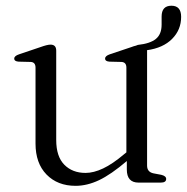

<svg xmlns="http://www.w3.org/2000/svg" viewBox="-20 -622 637 654"><path d="M101 -133V-391.5Q101 -410 85 -411L43.5 -412Q28.5 -413 28.5 -422.5Q28.5 -431.5 45 -437L117.5 -461.5Q141 -470 152 -470Q171.5 -470 171.5 -449.5V-145Q171.5 -89 199 -61Q226.5 -33 271.5 -33Q299 -33 331.2 -48.2Q363.5 -63.5 402.5 -96.5L410.5 -103V-391.5Q410.5 -410 394 -411L353 -412Q338 -413 338 -422.5Q338 -431.5 354 -437L427 -461.5Q436 -465 443 -466.5Q445.5 -468 449.5 -469Q491.5 -473.5 511 -489.5Q530.5 -505.5 530.5 -538V-565.5Q530.5 -602.5 564 -602.5Q597 -602.5 597 -564.5Q597 -520.5 566.2 -489.5Q535.5 -458.5 480.5 -451L481 -449.5V-58Q481 -36 503 -31.5L529.5 -26.5Q546 -22.5 546 -12.5Q546 0 527.5 0H452Q412 0 412 -44.5V-73.5Q358 -27.5 317.2 -8.2Q276.5 11 237.5 11Q176 11 138.5 -27.5Q101 -66 101 -133Z"/></svg>

Font: Fraunces 9pt Light
Style: Regular
Weight: 300
Version: Version 1.000;[0bf87f6ff]